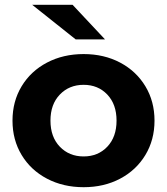

<svg xmlns="http://www.w3.org/2000/svg" viewBox="-20 -771 695 799"><path d="M32 -269Q32 -349 70 -412Q108 -475 175.5 -510.5Q243 -546 328 -546Q413 -546 480 -510.5Q547 -475 585 -412Q623 -349 623 -269Q623 -189 585 -126Q547 -63 480 -27.5Q413 8 328 8Q243 8 175.5 -27.5Q108 -63 70 -126Q32 -189 32 -269ZM465 -269Q465 -337 426.5 -377.5Q388 -418 328 -418Q268 -418 229 -377.5Q190 -337 190 -269Q190 -201 229 -160.5Q268 -120 328 -120Q388 -120 426.5 -160.5Q465 -201 465 -269ZM114 -751H282L417 -607H295Z"/></svg>

Font: Idrija
Style: Bold
Weight: 700
Designer: Julieta Ulanovsky
Foundry: Julieta Ulanovsky
Version: Version 7.200